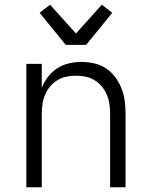

<svg xmlns="http://www.w3.org/2000/svg" viewBox="-20 -789 640 809"><path d="M91 0V-520H156V-419Q166 -444 182.5 -465.5Q199 -487 221.5 -501.5Q244 -516 270.5 -522Q297 -528 323 -528Q350 -528 377 -522Q404 -516 426.5 -501Q449 -486 465.5 -464Q482 -442 492 -416.5Q502 -391 505.5 -364Q509 -337 509 -310V0H444V-310Q444 -330 441 -350.5Q438 -371 430 -390Q422 -409 409 -424.5Q396 -440 378.5 -451Q361 -462 340.5 -466Q320 -470 300 -470Q280 -470 259.5 -466Q239 -462 221.5 -451Q204 -440 191 -424.5Q178 -409 170 -390Q162 -371 159 -350.5Q156 -330 156 -310V0ZM257 -600 147 -735 191 -769 300 -648 409 -769 453 -735 343 -600Z"/></svg>

Font: Iosevka Aile Light
Style: Regular
Weight: 300
Designer: Belleve Invis
Foundry: Belleve Invis
Version: Version 27.3.5; ttfautohint (v1.8.4)